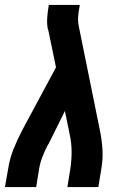

<svg xmlns="http://www.w3.org/2000/svg" viewBox="-24 -755 544 775"><path d="M-4 0 9 -74Q15 -114 30.5 -153Q46 -192 66 -230L202 -483L172 -628Q172 -630 171 -632.5Q170 -635 170 -637Q170 -637 170 -637Q170 -637 170 -637Q170 -637 170 -637Q170 -637 170 -637L169 -638Q165 -659 166.5 -682Q168 -705 172 -728L173 -735H298L297 -728Q293 -708 291.5 -688Q290 -668 294 -649L379 -230Q387 -192 389.5 -152.5Q392 -113 385 -74L373 0H248L260 -74Q265 -108 265 -142Q265 -176 258 -209L238 -307L176 -182Q174 -178 172 -174.5Q170 -171 168 -168Q156 -145 147 -121.5Q138 -98 134 -74L122 0Z"/></svg>

Font: Iosevka Curly Slab XBdObl
Style: Regular
Weight: 800
Italic angle: -9°
Monospace: yes
Designer: Belleve Invis
Foundry: Belleve Invis
Version: Version 11.1.0; ttfautohint (v1.8.3)